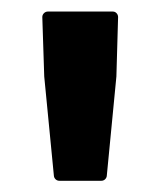

<svg xmlns="http://www.w3.org/2000/svg" viewBox="-20 -724 289 339"><path d="M58.1 -588.9 54.7 -693.8Q54.7 -697.8 57.6 -700.7Q60.5 -703.6 64.5 -703.6H179.2Q183.1 -703.6 185.8 -700.7Q188.5 -697.8 188.5 -693.8L185.5 -588.9L168.5 -413.1Q168 -409.7 165.3 -407.2Q162.6 -404.8 158.7 -404.8H85Q81.1 -404.8 78.4 -407.2Q75.7 -409.7 75.2 -413.1Z"/></svg>

Font: Pyidaungsu ZawDecode
Style: Bold
Weight: 700
Designer: Sun Tun
Foundry: Your Own Font Foundry
Version: Version 2.50